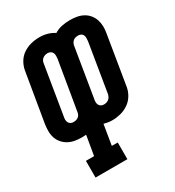

<svg xmlns="http://www.w3.org/2000/svg" viewBox="-191 -635 871 956"><g transform="rotate(-30 244.0 -157.5)"><path d="M76 215V119H123L142 7Q136 7 129.5 7.5Q123 8 117 8Q97 8 77.5 4.5Q58 1 41.5 -8Q25 -17 12.5 -31.5Q0 -46 -6 -64Q-12 -82 -12 -102Q-12 -122 -9 -142L38 -422Q42 -446 55 -468Q68 -490 89 -504Q110 -518 134 -524Q158 -530 183 -530Q206 -530 227.5 -524Q249 -518 267 -506Q288 -519 311 -523.5Q334 -528 357 -528Q377 -528 396.5 -524.5Q416 -521 432.5 -512Q449 -503 461 -488.5Q473 -474 479 -456Q485 -438 485.5 -418Q486 -398 482 -378L436 -98Q432 -74 418.5 -52Q405 -30 384 -16Q363 -2 339 4Q315 10 291 10Q279 10 267 8Q255 6 244 3L225 119H259V215ZM119 -79Q126 -79 133 -80.5Q140 -82 146.5 -86.5Q153 -91 156.5 -98Q160 -105 161 -112L208 -392Q209 -400 209 -409Q209 -418 205.5 -425.5Q202 -433 194.5 -437Q187 -441 179 -441Q172 -441 164.5 -439Q157 -437 151 -432.5Q145 -428 141.5 -421.5Q138 -415 137 -408L91 -128Q89 -120 89 -111Q89 -102 92.5 -94.5Q96 -87 103 -83Q110 -79 119 -79ZM295 -79Q302 -79 309 -81Q316 -83 322 -87.5Q328 -92 331.5 -98.5Q335 -105 337 -112L383 -392Q384 -400 384 -409Q384 -418 381 -425.5Q378 -433 370.5 -437Q363 -441 355 -441Q347 -441 340 -439.5Q333 -438 327 -433.5Q321 -429 317 -422Q313 -415 312 -408L266 -128Q264 -120 264 -111Q264 -102 267.5 -94.5Q271 -87 278.5 -83Q286 -79 295 -79Z"/></g></svg>

Font: Iosevka Gothic
Style: Bold Italic
Weight: 700
Italic angle: -9°
Monospace: yes
Designer: Belleve Invis
Foundry: Belleve Invis
Version: Version 15.5.1; ttfautohint (v1.8.4)